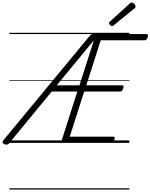

<svg xmlns="http://www.w3.org/2000/svg" viewBox="-75 -1149 1209 1544"><path d="M819 0H445Q430 0 424 -5.5Q418 -11 422 -23L547 -413H341L1 0Q-7 11 -17 13.5Q-27 16 -39 11Q-51 6 -54 -2Q-57 -10 -47 -22L645 -859Q653 -868 660 -872Q667 -876 680 -875H1100Q1111 -875 1113.5 -869Q1116 -863 1113 -850Q1109 -837 1102.5 -831Q1096 -825 1086 -825H735L619 -463H908Q915 -463 917.5 -457Q920 -451 916 -438Q912 -425 905.5 -419Q899 -413 892 -413H602L486 -50H834Q845 -50 847 -44Q849 -38 845 -25Q842 -12 835.5 -6Q829 0 819 0ZM381 -463H564L680 -825ZM827 -939Q819 -939 810.5 -947.5Q802 -956 802 -963Q802 -966 802.5 -968.5Q803 -971 808 -975L968 -1120Q972 -1124 975 -1126.5Q978 -1129 983 -1129Q989 -1129 997 -1124Q1005 -1119 1010 -1111Q1015 -1103 1015 -1097Q1015 -1093 1014 -1089.5Q1013 -1086 1007 -1082L840 -946Q836 -943 833 -941Q830 -939 827 -939ZM0 365H965V375H0ZM0 -20H965V0H0ZM0 -505H965V-500H0ZM0 -885H965V-875H0Z"/></svg>

Font: Playwrite DK Uloopet Guides
Style: Regular
Weight: 400
Designer: Veronika Burian, José Scaglione
Foundry: TypeTogether
Version: Version 1.003